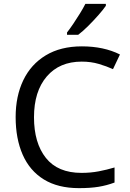

<svg xmlns="http://www.w3.org/2000/svg" viewBox="-20 -964 672 994"><path d="M403 -645Q288 -645 222 -568Q156 -491 156 -357Q156 -224 217.5 -146.5Q279 -69 402 -69Q449 -69 491 -77Q533 -85 573 -97V-19Q533 -4 490.5 3Q448 10 389 10Q280 10 207 -35Q134 -80 97.5 -163Q61 -246 61 -358Q61 -466 100.5 -548.5Q140 -631 217 -677.5Q294 -724 404 -724Q517 -724 601 -682L565 -606Q532 -621 491.5 -633Q451 -645 403 -645ZM528 -934Q516 -916 491 -887.5Q466 -859 437.5 -830.5Q409 -802 385 -784H327V-796Q342 -815 359.5 -841Q377 -867 394 -894.5Q411 -922 422 -944H528Z"/></svg>

Font: Noto Sans Old Italic
Style: Regular
Weight: 400
Designer: Monotype Design Team
Foundry: Monotype Imaging Inc.
Version: Version 2.003; ttfautohint (v1.8.4.7-5d5b)